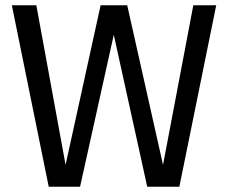

<svg xmlns="http://www.w3.org/2000/svg" viewBox="-20 -709 866 729"><path d="M801 -689H714L599 -83L463 -689H362L229 -83L118 -689H25L165 0H284L412 -577L539 0H661Z"/></svg>

Font: Fira Math
Style: Regular
Weight: 400
Designer: Xiangdong Zeng
Foundry: Xiangdong Zeng
Version: Version 0.3.4